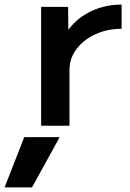

<svg xmlns="http://www.w3.org/2000/svg" viewBox="-107 -550 570 840"><path d="M73 -520H191L192 -422H194Q232 -473 293 -501.5Q354 -530 425 -530V-424Q362 -424 310 -400Q258 -376 227.5 -335Q197 -294 197 -245V0H73ZM-87 270 -1 50H154L33 270Z"/></svg>

Font: Enso SemiBold
Style: Regular
Weight: 600
Designer: Coji Morishita
Foundry: UNDERFOREST DESIGN
Version: Version 1.000